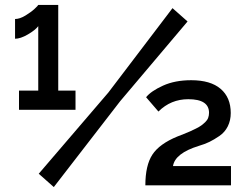

<svg xmlns="http://www.w3.org/2000/svg" viewBox="-20 -751 996 778"><path d="M916 0H569Q569 -81 597.5 -124.5Q626 -168 699 -198Q707 -201 724.5 -208Q742 -215 751 -219Q760 -223 774 -230Q788 -237 795.5 -242.5Q803 -248 811.5 -256Q820 -264 823.5 -273.5Q827 -283 827 -294Q827 -349 743 -349Q672 -349 622 -299L572 -357Q592 -382 640.5 -404Q689 -426 755 -426Q833 -426 874 -391Q915 -356 915 -293Q915 -263 903 -239Q891 -215 869 -200Q847 -185 828.5 -176Q810 -167 786 -160Q689 -130 681 -78H916ZM198 7 137 -47 419 -376 679 -718 740 -664 467 -341ZM216 -384H286V-306H57V-384H135V-645Q123 -629 93 -611.5Q63 -594 41 -594V-674Q60 -674 83 -688Q106 -702 120 -715Q134 -728 135 -731H216Z"/></svg>

Font: Raleway
Style: Bold
Weight: 700
Designer: Matt McInerney, Pablo Impallari, Rodrigo Fuenzalida
Foundry: Matt McInerney, Pablo Impallari, Rodrigo Fuenzalida
Version: Version 3.000